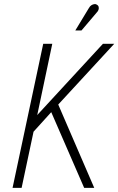

<svg xmlns="http://www.w3.org/2000/svg" viewBox="-20 -913 575 933"><path d="M449 -851Q456 -858 458.5 -865Q461 -872 459.5 -879Q458 -886 451 -890Q446 -894 438.5 -893Q431 -892 424 -887.5Q417 -883 412 -874L346 -765H376ZM161 -354 234 -700H190L41 0H85L143 -273L229 -368L389 0H438L263 -405L535 -700H480Z"/></svg>

Font: Advent Pro Light
Style: Italic
Weight: 300
Italic angle: -12°
Version: Version 3.000